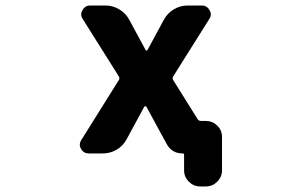

<svg xmlns="http://www.w3.org/2000/svg" viewBox="-20 -548 1040 687"><path d="M696.3 119.1Q672.9 119.1 655.8 102.1Q638.7 85 638.7 61.5V6.8Q638.7 1 633.8 1Q594.7 1 576.2 -33.2L503.9 -166Q502.9 -168 500.5 -168Q498 -168 496.1 -166L432.6 -48.8Q419.9 -25.4 397 -12.2Q374 1 347.7 1H297.9Q279.3 1 270.5 -14.6Q265.6 -22.5 265.6 -30.3Q265.6 -39.1 271.5 -47.9L405.3 -261.7Q409.2 -267.6 405.3 -274.4L276.4 -479.5Q270.5 -488.3 270.5 -496.1Q270.5 -503.9 275.4 -511.7Q284.2 -528.3 302.7 -528.3H357.4Q383.8 -528.3 406.7 -514.6Q429.7 -501 442.4 -477.5L501 -369.1Q502 -367.2 504.4 -367.2Q506.8 -367.2 507.8 -369.1L566.4 -477.5Q579.1 -501 602.1 -514.6Q625 -528.3 651.4 -528.3H702.1Q720.7 -528.3 729.5 -511.7Q734.4 -503.9 734.4 -496.1Q734.4 -488.3 728.5 -479.5L599.6 -274.4Q595.7 -267.6 599.6 -261.7L687.5 -121.1Q691.4 -115.2 699.2 -115.2H716.8Q740.2 -115.2 757.3 -98.6Q774.4 -82 774.4 -57.6V61.5Q774.4 85 757.3 102.1Q740.2 119.1 716.8 119.1Z"/></svg>

Font: Rounded Mgen+ 1m bold
Style: Bold
Weight: 700
Designer: [Source Han Sans]
Ryoko NISHIZUKA  (kana & ideographs); Paul D. Hunt (Latin, Greek & Cyrillic); Wenlong ZHANG  (bopomofo
Version: Version 1.059.20150602